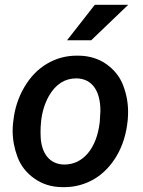

<svg xmlns="http://www.w3.org/2000/svg" viewBox="-20 -770 597 800"><path d="M259.3 -602.1H359.9L514.2 -750H375ZM34.2 -255.9C33.2 -245.1 32.7 -234.9 32.7 -224.6C32.7 -188 39.6 -151.4 53.2 -115.2C66.9 -79.1 90.3 -49.3 123 -26.4C155.8 -2.9 194.3 9.3 239.3 9.8C241.7 9.8 244.1 9.8 247.1 9.8C292 9.8 333.5 -1.5 371.6 -23.4C409.7 -45.9 441.4 -78.6 466.8 -121.6C491.7 -164.6 506.8 -213.9 512.2 -270C513.2 -281.7 513.7 -293 513.7 -303.7C513.7 -340.3 507.3 -377 493.7 -412.6C480.5 -448.7 457 -478.5 424.3 -502C391.6 -525.4 352.5 -537.6 307.1 -538.1C304.7 -538.1 302.2 -538.1 299.8 -538.1C254.9 -538.1 213.9 -526.9 175.8 -504.4C137.7 -481.9 106.4 -449.7 81.5 -407.2C56.6 -364.7 41 -317.9 35.6 -266.1ZM149.4 -199.2C148.9 -205.1 148.9 -211.4 148.9 -218.3C148.9 -231.9 149.4 -248 151.4 -266.1C155.8 -305.7 167 -340.3 184.1 -370.6C211.9 -418.9 250 -443.4 297.4 -443.4C298.8 -443.4 299.8 -443.4 301.3 -443.4C364.3 -440.9 398.4 -391.1 398.4 -307.6L395.5 -259.8C388.7 -205.1 372.1 -162.1 345.7 -130.9C319.3 -100.1 286.6 -84.5 248.5 -84.5C247.6 -84.5 246.1 -84.5 245.1 -84.5C186.5 -86.4 152.8 -130.9 149.4 -199.2Z"/></svg>

Font: Roboto Medium
Style: Italic
Weight: 500
Italic angle: -12°
Designer: Google
Version: Version 2.137; 2017